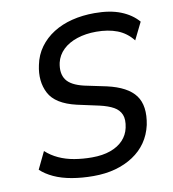

<svg xmlns="http://www.w3.org/2000/svg" viewBox="-81 -785 781 866"><g transform="rotate(-10 309.5 -352.5)"><path d="M278 9Q226 9 179.5 1Q133 -7 97.5 -23.5Q62 -40 39 -62L77 -141Q102 -118 134.5 -103Q167 -88 205.5 -81.5Q244 -75 286 -75Q335 -75 371 -88Q407 -101 429 -124.5Q451 -148 458 -180Q466 -217 456.5 -240Q447 -263 423 -276.5Q399 -290 360 -299L259 -321Q164 -343 135 -398.5Q106 -454 122 -527Q131 -572 156.5 -607Q182 -642 220 -666Q258 -690 306 -702Q354 -714 409 -714Q480 -714 529 -694.5Q578 -675 608 -640L569 -561Q540 -598 498.5 -614Q457 -630 402 -630Q354 -630 314.5 -617Q275 -604 249.5 -579.5Q224 -555 216 -521Q206 -473 226.5 -443.5Q247 -414 307 -400L407 -379Q500 -358 535.5 -310Q571 -262 554 -176Q544 -132 520.5 -98Q497 -64 460.5 -40Q424 -16 378.5 -3.5Q333 9 278 9Z"/></g></svg>

Font: Nunito Sans 7pt SemiCondensed Medium
Style: Italic
Weight: 500
Width: 4
Italic angle: -9°
Designer: Vernon Adams
Foundry: Vernon Adams
Version: Version 3.101;gftools[0.9.27]